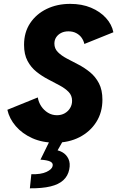

<svg xmlns="http://www.w3.org/2000/svg" viewBox="-20 -748 621 1017"><path d="M271.5 7.8Q204.1 7.8 150.9 -16.1Q97.7 -40 63.5 -79.8Q29.3 -119.6 19 -166.5L180.2 -231.9Q184.1 -207 198.2 -185.5Q212.4 -164.1 233.9 -150.9Q255.4 -137.7 281.7 -137.7Q304.7 -137.7 322.8 -147.9Q340.8 -158.2 351.3 -175.5Q361.8 -192.9 361.8 -213.9Q361.8 -242.2 343.5 -261Q325.2 -279.8 296.1 -295.4Q267.1 -311 234.6 -327.9Q202.1 -344.7 173.1 -367.9Q144 -391.1 125.7 -425.5Q107.4 -460 107.4 -510.7Q107.4 -576.7 139.6 -625.2Q171.9 -673.8 227.3 -700.7Q282.7 -727.5 351.6 -727.5Q413.6 -727.5 461.9 -707.3Q510.3 -687 541.3 -652.8Q572.3 -618.7 580.6 -577.1L426.8 -515.1Q423.3 -532.2 412.6 -547.6Q401.9 -563 384 -572.5Q366.2 -582 342.3 -582Q320.3 -582 303.7 -573.5Q287.1 -564.9 277.6 -550.5Q268.1 -536.1 268.1 -517.1Q268.1 -490.7 286.4 -472.2Q304.7 -453.6 333.7 -438.2Q362.8 -422.9 395.3 -406Q427.7 -389.2 456.8 -365.5Q485.8 -341.8 504.2 -306.6Q522.5 -271.5 522.5 -219.7Q522.5 -152.8 490 -101.6Q457.5 -50.3 400.9 -21.2Q344.2 7.8 271.5 7.8ZM138.2 249.5 146 174.8Q196.8 176.3 226.1 162.6Q255.4 148.9 258.8 131.3Q262.2 115.7 246.6 107.9Q231 100.1 194.3 97.7L242.2 0H312.5L267.1 80.1L261.7 45.9Q288.1 45.9 309.8 58.1Q331.5 70.3 342.5 93.5Q353.5 116.7 346.7 149.9Q339.8 184.1 315.4 206.5Q291 229 247.3 239.5Q203.6 250 138.2 249.5Z"/></svg>

Font: Reddit Sans ExtraBold
Style: Italic
Weight: 800
Italic angle: -11.25°
Designer: Stephen Hutchings
Version: Version 1.013